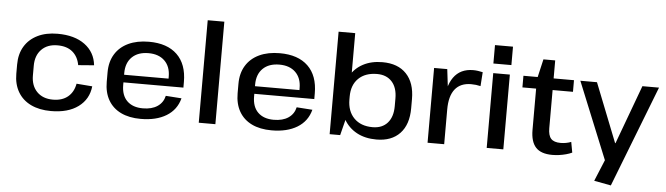

<svg xmlns="http://www.w3.org/2000/svg" viewBox="-53 -966 4788 1381"><g transform="rotate(5 2340.5 -275.5)"><path d="M330 9Q246 9 185 -20.5Q124 -50 91.5 -105.5Q59 -161 59 -237V-303Q59 -379 92 -434Q125 -489 186 -519Q247 -549 330 -549Q453 -549 527 -494.5Q601 -440 611 -346L497 -337Q486 -398 445.5 -432Q405 -466 337 -466Q264 -466 221.5 -422.5Q179 -379 179 -305V-235Q179 -161 221.5 -117.5Q264 -74 337 -74Q404 -74 445 -108Q486 -142 497 -203L611 -194Q601 -100 527 -45.5Q453 9 330 9Z M978 9Q894 9 834.5 -20Q775 -49 743.5 -104Q712 -159 712 -236V-304Q712 -380 745.5 -435Q779 -490 841.5 -519.5Q904 -549 990 -549Q1122 -549 1193.5 -480Q1265 -411 1265 -283V-242H809V-297H1171L1153 -276V-311Q1153 -384 1110.5 -425.5Q1068 -467 994 -467Q918 -467 875 -425Q832 -383 832 -309V-223Q832 -148 873 -108Q914 -68 987 -68Q1052 -68 1092.5 -95.5Q1133 -123 1144 -172L1258 -164Q1236 -80 1163 -35.5Q1090 9 978 9Z M1517 -740V0H1397V-740Z M1923 9Q1839 9 1779.5 -20Q1720 -49 1688.5 -104Q1657 -159 1657 -236V-304Q1657 -380 1690.5 -435Q1724 -490 1786.5 -519.5Q1849 -549 1935 -549Q2067 -549 2138.5 -480Q2210 -411 2210 -283V-242H1754V-297H2116L2098 -276V-311Q2098 -384 2055.5 -425.5Q2013 -467 1939 -467Q1863 -467 1820 -425Q1777 -383 1777 -309V-223Q1777 -148 1818 -108Q1859 -68 1932 -68Q1997 -68 2037.5 -95.5Q2078 -123 2089 -172L2203 -164Q2181 -80 2108 -35.5Q2035 9 1923 9Z M2680 9Q2598 9 2538 -23.5Q2478 -56 2444.5 -115Q2411 -174 2411 -255V-290Q2411 -370 2444 -428Q2477 -486 2536.5 -517.5Q2596 -549 2676 -549Q2788 -549 2849 -484.5Q2910 -420 2910 -303V-237Q2910 -119 2849.5 -55Q2789 9 2680 9ZM2342 -740H2462V-174L2418 0H2342ZM2645 -77Q2714 -77 2752.5 -120.5Q2791 -164 2791 -241V-297Q2791 -375 2752 -418Q2713 -461 2645 -461Q2560 -461 2511 -413.5Q2462 -366 2462 -282V-261Q2462 -176 2511 -126.5Q2560 -77 2645 -77Z M3049 -540H3144L3169 -331V0H3049ZM3141 -280Q3141 -413 3189.5 -481Q3238 -549 3331 -549Q3348 -549 3365.5 -546.5Q3383 -544 3400 -540L3393 -439Q3361 -447 3325 -447Q3248 -447 3208.5 -397.5Q3169 -348 3169 -250Z M3596 -540V0H3476V-540ZM3601 -742V-609H3471V-742Z M3950 9Q3868 9 3830.5 -32Q3793 -73 3793 -158V-523L3827 -670H3912V-181Q3912 -128 3933 -105Q3954 -82 4002 -82Q4021 -82 4040.5 -85.5Q4060 -89 4078 -96L4092 -20Q4073 -11 4049 -4.5Q4025 2 4000 5.5Q3975 9 3950 9ZM3694 -540H4059V-456H3694Z M4267 168 4349 -30 4338 32 4105 -540H4225L4393 -115H4396L4553 -540H4673L4389 191Z"/></g></svg>

Font: Pathway Extreme 72pt SemiBold
Style: Regular
Weight: 600
Designer: Eduardo Rodriguez Tunni
Foundry: Eduardo Rodriguez Tunni
Version: Version 1.001;gftools[0.9.26]